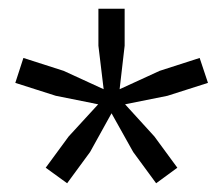

<svg xmlns="http://www.w3.org/2000/svg" viewBox="-20 -828 510 439"><path d="M266 -589.5 333 -516 385.5 -444.5 337 -409 284.5 -480.5 235 -569 186 -480.5 133.5 -409 84.5 -444.5 137 -516 204.5 -589.5 107.5 -609 15 -638.5 33.5 -695.5 125.5 -666 217 -624 205 -723.5V-808H265V-723.5L253.5 -624L345 -666L436.5 -695.5L455.5 -638.5L363 -609Z"/></svg>

Font: Encode Sans Semi Expanded
Style: Regular
Weight: 400
Width: 6
Designer: Multiple Designers
Foundry: Impallari Type
Version: Version 2.000